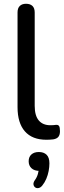

<svg xmlns="http://www.w3.org/2000/svg" viewBox="-20 -732 341 1018"><path d="M226 9Q151 9 112 -35.5Q73 -80 73 -164V-666Q73 -689 85 -700.5Q97 -712 118 -712Q140 -712 152 -700.5Q164 -689 164 -666V-171Q164 -119 185.5 -93.5Q207 -68 247 -68Q256 -68 263 -68.5Q270 -69 277 -70Q288 -71 293 -64Q298 -57 298 -36Q298 -17 289.5 -6.5Q281 4 262 7Q253 8 244 8.5Q235 9 226 9ZM204 252Q195 263 184.5 265Q174 267 166.5 261.5Q159 256 157.5 246Q156 236 165 223Q176 208 181 190Q186 172 186 158L189 174Q162 174 147 160Q132 146 132 123Q132 100 146.5 87Q161 74 186 74Q212 74 227 88.5Q242 103 242 134Q242 153 238 174.5Q234 196 225.5 216Q217 236 204 252Z"/></svg>

Font: Nunito ExtraLight Medium
Style: Regular
Weight: 500
Version: Version 3.602